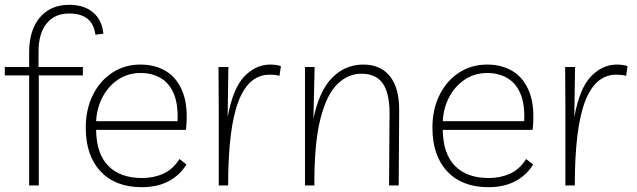

<svg xmlns="http://www.w3.org/2000/svg" viewBox="-22 -770 2643 797"><path d="M99 0V-457H-2V-492H99V-553Q99 -645 143.5 -697.5Q188 -750 265 -750Q328 -750 365 -718Q402 -686 407 -630L374 -626Q363 -714 265 -714Q205 -714 171.5 -672.5Q138 -631 138 -556V-492H322V-457H139V0Z M566 7Q457 7 395.5 -58.5Q334 -124 334 -240Q334 -316 363.5 -375.5Q393 -435 444.5 -468.5Q496 -502 561 -502Q623 -502 669 -473.5Q715 -445 737.5 -385Q760 -325 750 -231H377Q378 -132 427.5 -81.5Q477 -31 568 -31Q616 -31 656 -49Q696 -67 723 -110L752 -87Q724 -42 677.5 -17.5Q631 7 566 7ZM562 -467Q510 -467 469.5 -440.5Q429 -414 404.5 -368.5Q380 -323 377 -267H715Q718 -338 699 -382Q680 -426 644 -446.5Q608 -467 562 -467Z M1138 -455Q1128 -458 1118.5 -459Q1109 -460 1097 -460Q1010 -460 967.5 -348.5Q925 -237 925 0H886V-315L885 -492H926L923 -284Q945 -404 992.5 -453Q1040 -502 1099 -502Q1110 -502 1122.5 -500.5Q1135 -499 1144 -495Z M1244 0V-492H1284L1279 -277Q1303 -393 1357 -447.5Q1411 -502 1486 -502Q1558 -502 1597 -453Q1636 -404 1635 -309L1633 0H1593L1595 -301Q1595 -383 1567 -423.5Q1539 -464 1478 -464Q1422 -464 1377.5 -420Q1333 -376 1307.5 -274.5Q1282 -173 1283 0Z M2005 7Q1896 7 1834.5 -58.5Q1773 -124 1773 -240Q1773 -316 1802.5 -375.5Q1832 -435 1883.5 -468.5Q1935 -502 2000 -502Q2062 -502 2108 -473.5Q2154 -445 2176.5 -385Q2199 -325 2189 -231H1816Q1817 -132 1866.5 -81.5Q1916 -31 2007 -31Q2055 -31 2095 -49Q2135 -67 2162 -110L2191 -87Q2163 -42 2116.5 -17.5Q2070 7 2005 7ZM2001 -467Q1949 -467 1908.5 -440.5Q1868 -414 1843.5 -368.5Q1819 -323 1816 -267H2154Q2157 -338 2138 -382Q2119 -426 2083 -446.5Q2047 -467 2001 -467Z M2577 -455Q2567 -458 2557.5 -459Q2548 -460 2536 -460Q2449 -460 2406.5 -348.5Q2364 -237 2364 0H2325V-315L2324 -492H2365L2362 -284Q2384 -404 2431.5 -453Q2479 -502 2538 -502Q2549 -502 2561.5 -500.5Q2574 -499 2583 -495Z"/></svg>

Font: Livvic ExtraLight
Style: Regular
Weight: 275
Designer: Jacques Le Bailly, Baron von Fonthausen
Version: Version 1.001; ttfautohint (v1.8.2)